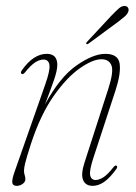

<svg xmlns="http://www.w3.org/2000/svg" viewBox="-20 -612 455 640"><path d="M52 -366Q47 -369 53 -378Q91.5 -432.5 136 -432.5Q171 -432.5 171 -395.5Q171 -377 159.5 -344Q148 -311 130 -264Q179.5 -355 235 -393.8Q290.5 -432.5 331 -432.5Q374 -432.5 378.8 -399.8Q383.5 -367 365 -310.5L292 -88Q277.5 -44.5 280.5 -28.2Q283.5 -12 299 -12Q309.5 -12 323.8 -20.5Q338 -29 358.5 -55Q364.5 -62.5 368.5 -59.5Q373 -55.5 368 -49Q346 -18.5 327 -5.5Q308 7.5 289 7.5Q265 7.5 257 -12Q249 -31.5 262 -71L341.5 -317.5Q359.5 -373.5 351.5 -394Q343.5 -414.5 318 -414.5Q289 -414.5 245.8 -384.2Q202.5 -354 158.8 -291.8Q115 -229.5 83.5 -133.5Q67.5 -84 63.8 -67.8Q60 -51.5 60 -43.5Q60 -34.5 62.2 -28.5Q64.5 -22.5 64.5 -14.5Q64.5 -5.5 55.5 1Q46.5 7.5 35.5 7.5Q22.5 7.5 21 -3.2Q19.5 -14 29 -40.5L130.5 -329.5Q147.5 -377.5 144.8 -395.5Q142 -413.5 125 -413.5Q111.5 -413.5 96.8 -403.8Q82 -394 64 -371.5Q57 -362.5 52 -366ZM351.5 -560Q366.5 -575.5 376.5 -584.2Q386.5 -593 397 -592Q404.5 -591 407.2 -585.5Q410 -580 407.5 -573Q404.5 -564.5 395.2 -556.5Q386 -548.5 374 -539.5L275.5 -467Q270.5 -463 268 -466Q265.5 -468.5 271.5 -474Z"/></svg>

Font: Fraunces 144pt Soft Thin
Style: Italic
Weight: 100
Italic angle: -16°
Version: Version 1.000;[0bf87f6ff]